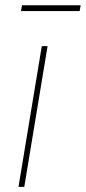

<svg xmlns="http://www.w3.org/2000/svg" viewBox="-20 -725 333 745"><path d="M51.8 0 142.1 -545.9H164.6L74.2 0ZM293 -704.6 289.1 -682.1H61.5L65.4 -704.6Z"/></svg>

Font: Inter Thin
Style: Italic
Weight: 250
Italic angle: -9.3988°
Designer: Rasmus Andersson
Foundry: rsms
Version: Version 4.001;git-66647c0bb